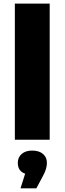

<svg xmlns="http://www.w3.org/2000/svg" viewBox="-20 -762 353 1047"><path d="M61 0V-742.2H251V0ZM91.8 265.1 117.2 185.1Q77.1 171.4 77.1 126Q77.1 95.7 98.4 77.4Q119.6 59.1 155.8 59.1Q192.9 59.1 214.4 77.4Q235.8 95.7 235.8 126Q235.8 159.2 213.9 198.2L178.2 265.1Z"/></svg>

Font: Montserrat ExtraBold
Style: Regular
Weight: 800
Designer: Julieta Ulanovsky
Foundry: Julieta Ulanovsky
Version: Version 9.000